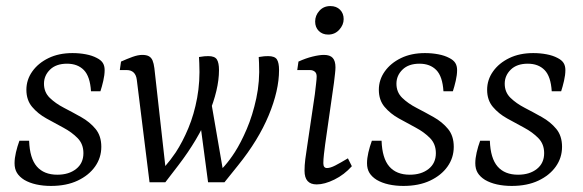

<svg xmlns="http://www.w3.org/2000/svg" viewBox="-20 -601 1923 633"><path d="M148 12Q122 12 99.5 7Q77 2 60 -8Q44 -18 36 -31Q28 -44 28 -63Q28 -79 32.5 -98.5Q37 -118 44 -137H76Q78 -79 101.5 -52Q125 -25 169 -25Q207 -25 231 -44Q255 -63 255 -96Q255 -126 236 -145.5Q217 -165 189 -180Q161 -195 133 -210.5Q105 -226 86 -248.5Q67 -271 67 -305Q67 -338 86.5 -365.5Q106 -393 140 -409.5Q174 -426 219 -426Q242 -426 263 -422Q284 -418 299 -410Q313 -403 319 -393.5Q325 -384 325 -370Q325 -354 320.5 -334.5Q316 -315 311 -300H280Q277 -349 256.5 -370Q236 -391 201 -391Q165 -391 145 -371.5Q125 -352 125 -325Q125 -297 144 -278.5Q163 -260 191 -245.5Q219 -231 247.5 -215Q276 -199 295 -176Q314 -153 314 -117Q314 -81 293.5 -52Q273 -23 236 -5.5Q199 12 148 12Z M720 0 684 -17Q702 -33 720 -53.5Q738 -74 754 -99Q774 -130 793.5 -175.5Q813 -221 825 -277Q837 -333 834 -393L833 -413Q844 -415 851 -415.5Q858 -416 864 -416Q886 -416 893 -405Q900 -394 900 -370Q900 -303 866 -221Q832 -139 765 -56ZM473 0 431 -338Q429 -354 420.5 -362Q412 -370 398 -370H375L379 -398Q399 -407 417 -413.5Q435 -420 449 -420Q463 -420 471 -415.5Q479 -411 483 -401.5Q487 -392 489 -376L528 -27L525 0ZM525 0 489 -17Q507 -33 524.5 -53Q542 -73 559 -98Q582 -133 601 -178.5Q620 -224 630 -278.5Q640 -333 637 -393L636 -413Q647 -415 654 -415.5Q661 -416 667 -416Q688 -416 695 -405Q702 -394 702 -370Q702 -306 667.5 -223.5Q633 -141 568 -56ZM666 0 641 -188 674 -278 719 -17 720 0Z M1024 7Q984 7 984 -38Q984 -56 986.5 -76Q989 -96 993 -121L1018 -290Q1020 -308 1022 -324.5Q1024 -341 1024 -349Q1024 -360 1017.5 -365Q1011 -370 1002 -370H960L964 -398Q988 -409 1010.5 -414.5Q1033 -420 1048 -420Q1068 -420 1077 -410Q1086 -400 1086 -379Q1086 -371 1084.5 -358Q1083 -345 1081 -328L1052 -125Q1050 -110 1048 -92.5Q1046 -75 1046 -63Q1046 -47 1058 -47Q1069 -47 1085.5 -55.5Q1102 -64 1127 -79L1140 -53Q1115 -25 1082.5 -9Q1050 7 1024 7ZM1062 -487Q1043 -487 1031 -499Q1019 -511 1019 -530Q1019 -550 1033 -565.5Q1047 -581 1069 -581Q1089 -581 1101 -569Q1113 -557 1113 -538Q1113 -519 1098.5 -503Q1084 -487 1062 -487Z M1310 12Q1284 12 1261.5 7Q1239 2 1222 -8Q1206 -18 1198 -31Q1190 -44 1190 -63Q1190 -79 1194.5 -98.5Q1199 -118 1206 -137H1238Q1240 -79 1263.5 -52Q1287 -25 1331 -25Q1369 -25 1393 -44Q1417 -63 1417 -96Q1417 -126 1398 -145.5Q1379 -165 1351 -180Q1323 -195 1295 -210.5Q1267 -226 1248 -248.5Q1229 -271 1229 -305Q1229 -338 1248.5 -365.5Q1268 -393 1302 -409.5Q1336 -426 1381 -426Q1404 -426 1425 -422Q1446 -418 1461 -410Q1475 -403 1481 -393.5Q1487 -384 1487 -370Q1487 -354 1482.5 -334.5Q1478 -315 1473 -300H1442Q1439 -349 1418.5 -370Q1398 -391 1363 -391Q1327 -391 1307 -371.5Q1287 -352 1287 -325Q1287 -297 1306 -278.5Q1325 -260 1353 -245.5Q1381 -231 1409.5 -215Q1438 -199 1457 -176Q1476 -153 1476 -117Q1476 -81 1455.5 -52Q1435 -23 1398 -5.5Q1361 12 1310 12Z M1667 12Q1641 12 1618.5 7Q1596 2 1579 -8Q1563 -18 1555 -31Q1547 -44 1547 -63Q1547 -79 1551.5 -98.5Q1556 -118 1563 -137H1595Q1597 -79 1620.5 -52Q1644 -25 1688 -25Q1726 -25 1750 -44Q1774 -63 1774 -96Q1774 -126 1755 -145.5Q1736 -165 1708 -180Q1680 -195 1652 -210.5Q1624 -226 1605 -248.5Q1586 -271 1586 -305Q1586 -338 1605.5 -365.5Q1625 -393 1659 -409.5Q1693 -426 1738 -426Q1761 -426 1782 -422Q1803 -418 1818 -410Q1832 -403 1838 -393.5Q1844 -384 1844 -370Q1844 -354 1839.5 -334.5Q1835 -315 1830 -300H1799Q1796 -349 1775.5 -370Q1755 -391 1720 -391Q1684 -391 1664 -371.5Q1644 -352 1644 -325Q1644 -297 1663 -278.5Q1682 -260 1710 -245.5Q1738 -231 1766.5 -215Q1795 -199 1814 -176Q1833 -153 1833 -117Q1833 -81 1812.5 -52Q1792 -23 1755 -5.5Q1718 12 1667 12Z"/></svg>

Font: Yrsa Light
Style: Italic
Weight: 300
Italic angle: -7.10001°
Designer: Anna Giedrys (Yrsa+Rasa design), David Brezina (Yrsa art-direction, Rasa art-direction, design)
Foundry: Rosetta Type Foundry
Version: Version 2.004